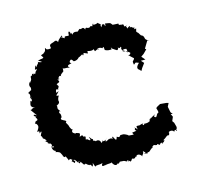

<svg xmlns="http://www.w3.org/2000/svg" viewBox="-79 -552 670 653"><g transform="rotate(-15 256.0 -226.0)"><path d="M419 -270 424 -279 435 -294 426 -304H442L431 -317L441 -324L454 -337L450 -340L465 -365L472 -363C452 -372 463 -375 454 -384C463 -375 454 -387 449 -387C440 -401 440 -400 446 -394C432 -407 437 -402 439 -414C426 -413 432 -414 435 -418C420 -421 428 -428 417 -421C423 -425 423 -434 408 -420C415 -425 401 -430 412 -432C406 -433 401 -426 401 -438C388 -445 397 -432 391 -441C387 -436 380 -451 386 -446C373 -446 373 -447 365 -447C358 -458 353 -457 357 -446C362 -458 355 -455 341 -458C342 -447 338 -448 338 -455C330 -463 329 -451 325 -449C325 -468 324 -455 328 -458C315 -467 318 -466 319 -467C298 -458 296 -470 308 -470C302 -468 300 -471 297 -460C285 -466 293 -455 279 -459C272 -465 269 -452 272 -453C266 -471 257 -458 264 -464C258 -458 246 -466 253 -454C256 -466 253 -464 246 -457C245 -452 232 -463 224 -450C221 -460 223 -459 220 -453C218 -467 212 -466 212 -454C214 -446 202 -453 197 -450C194 -443 200 -443 184 -452C191 -455 190 -442 188 -457C170 -441 168 -439 180 -439C159 -440 175 -443 162 -445C152 -441 162 -444 146 -439C150 -441 149 -424 152 -440C133 -439 145 -424 141 -424C126 -421 123 -427 124 -430C118 -430 126 -421 112 -414C118 -406 124 -419 103 -410C104 -405 115 -398 102 -398C104 -396 108 -400 88 -395C105 -386 102 -385 87 -390C84 -398 89 -390 85 -385C73 -374 81 -370 75 -382C74 -373 64 -364 77 -369C75 -361 73 -368 67 -353C57 -364 68 -346 58 -357C53 -354 62 -354 50 -349C49 -336 51 -342 43 -328C51 -336 40 -321 45 -334C37 -328 35 -318 43 -310C38 -315 44 -315 38 -298C41 -305 45 -308 27 -297C35 -293 32 -280 28 -278C36 -280 42 -282 31 -278C36 -273 32 -261 28 -270C24 -254 20 -251 38 -242C25 -248 24 -233 18 -242C24 -235 21 -237 37 -216C20 -228 25 -213 35 -212C24 -212 37 -207 34 -200C20 -195 29 -196 22 -190C21 -193 36 -183 25 -191C36 -180 31 -174 23 -162C30 -158 30 -171 30 -154C39 -165 38 -156 34 -152C28 -138 34 -151 36 -135C42 -132 50 -125 39 -123C46 -128 51 -124 41 -122C56 -118 41 -107 51 -121C44 -111 56 -112 56 -112C65 -101 55 -104 57 -100C69 -102 67 -92 56 -99C59 -77 73 -87 65 -79C82 -74 74 -81 66 -80C85 -72 78 -76 87 -60C89 -59 80 -65 90 -55C94 -53 96 -58 98 -62C88 -58 107 -41 99 -40C114 -44 99 -48 114 -39C108 -30 108 -40 119 -26C128 -38 113 -31 119 -38C128 -34 131 -16 133 -29C144 -22 131 -16 133 -27C146 -25 144 -8 153 -14C155 -17 155 -11 166 -6C167 -12 175 2 171 -6C172 1 176 6 178 -11C182 4 186 6 184 4C187 -2 196 3 210 -2C200 12 213 9 221 6C215 6 222 11 217 8C231 4 241 8 240 3C242 10 249 19 256 16C262 10 259 15 262 13C259 21 273 3 268 9C285 11 280 7 294 17C284 14 302 6 295 18C293 7 307 19 301 18C310 19 310 4 313 11C329 13 318 3 327 8C326 1 339 -2 347 11C341 14 356 3 353 -6C364 5 362 3 353 2C365 8 372 7 366 1C375 7 374 -2 390 -10C381 -13 386 -7 394 -16C403 -12 406 -14 405 -13C408 -17 403 -18 416 -10C411 -13 427 -23 425 -11C414 -28 418 -14 425 -14C435 -20 436 -25 428 -22C444 -31 446 -37 449 -35C443 -36 457 -30 455 -44C463 -43 450 -46 454 -45C464 -50 470 -47 474 -41C473 -46 480 -49 484 -43C471 -42 490 -46 484 -60L481 -71L476 -78L482 -92L477 -103L484 -101L478 -109L474 -129L480 -141L473 -143L451 -145L440 -139L435 -135C440 -119 438 -124 438 -118C430 -116 433 -111 426 -105C420 -109 417 -108 426 -116C403 -105 410 -106 400 -99C409 -96 392 -93 408 -109C402 -92 391 -94 381 -94C381 -94 381 -84 375 -95C387 -100 375 -96 364 -93C373 -88 367 -95 354 -93C353 -77 364 -76 345 -91C354 -89 339 -85 350 -78C332 -74 332 -79 338 -68C331 -67 315 -71 320 -67C324 -69 313 -76 300 -79C314 -65 311 -79 293 -78C291 -72 285 -71 280 -76C276 -63 275 -63 267 -79C274 -82 258 -79 267 -71C253 -82 255 -68 254 -76C240 -68 233 -65 247 -82C240 -69 232 -75 230 -72C232 -87 230 -69 224 -69C223 -85 203 -83 205 -73C214 -86 193 -79 200 -88C190 -94 196 -92 188 -100C194 -84 190 -85 180 -94C169 -89 185 -107 172 -105C176 -96 169 -109 169 -109C169 -112 162 -111 158 -107C164 -122 163 -119 149 -124C151 -124 143 -123 153 -120C135 -127 136 -131 141 -139C147 -141 137 -134 142 -138C134 -140 136 -150 128 -155C122 -157 144 -136 125 -167C134 -173 118 -176 114 -180C113 -184 117 -171 112 -184C117 -194 118 -180 116 -189C116 -196 118 -198 110 -207C115 -199 109 -215 118 -208C106 -223 112 -222 111 -230C120 -239 113 -229 108 -230C122 -235 122 -240 120 -247C121 -255 125 -261 126 -262C109 -263 124 -267 129 -277C122 -274 112 -268 121 -271C118 -280 124 -290 129 -281C129 -290 138 -290 130 -298C127 -302 142 -307 126 -299C135 -307 145 -302 136 -315C132 -314 149 -322 139 -313C138 -321 148 -333 152 -320C146 -326 159 -341 151 -328C166 -343 161 -330 163 -350C162 -348 168 -344 164 -348C167 -344 174 -348 187 -344C179 -350 179 -354 196 -357C188 -361 191 -365 196 -369C201 -371 207 -358 204 -362C212 -359 222 -366 222 -367C229 -374 220 -365 239 -377C240 -370 244 -372 244 -381C245 -375 242 -368 245 -380C265 -372 257 -373 259 -383C275 -378 281 -383 281 -384C286 -371 279 -376 297 -381C295 -375 298 -374 294 -382C308 -387 318 -371 311 -379C316 -386 316 -382 317 -371C327 -366 331 -367 340 -367C340 -378 335 -379 345 -366C336 -376 351 -361 358 -360C347 -358 366 -357 362 -370C365 -359 372 -368 372 -368C378 -362 362 -362 384 -349C367 -349 375 -360 389 -356C391 -341 393 -341 384 -348C392 -347 396 -340 398 -341C399 -331 388 -333 388 -335C397 -326 408 -316 406 -319C402 -306 396 -316 400 -297C410 -305 405 -303 418 -299C402 -284 408 -278 418 -273L414 -275Z"/></g></svg>

Font: Charger Distortion
Style: 1
Weight: 400
Designer: Jasper
Foundry: Cannot Into Space Fonts
Version: Version 0.98